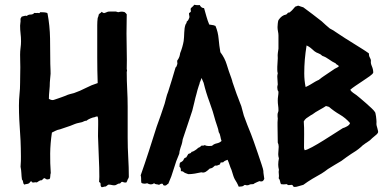

<svg xmlns="http://www.w3.org/2000/svg" viewBox="-20 -774 1624 807"><path d="M476.6 -722.7Q488.3 -725.6 493.2 -725.1Q498 -724.6 502.9 -723.6Q508.8 -719.7 512.7 -713.9Q512.7 -693.4 512.2 -673.3Q511.7 -653.3 511.7 -632.8Q511.7 -595.7 512.7 -558.6Q513.7 -521.5 512.7 -484.4Q514.6 -475.6 513.7 -474.6Q512.7 -473.6 512.7 -471.7Q512.7 -434.6 514.6 -398.4Q516.6 -362.3 516.6 -325.2V-195.3Q516.6 -153.3 519 -112.3Q521.5 -71.3 521.5 -30.3Q521.5 -26.4 516.6 -19.5Q514.6 -11.7 510.7 -6.8Q502 -5.9 494.1 -9.8Q490.2 -9.8 488.8 -7.3Q487.3 -4.9 484.4 -2.9Q476.6 -2.9 471.7 1Q466.8 4.9 460 4.9Q454.1 4.9 448.7 3.4Q443.4 2 436.5 2Q434.6 2 430.7 5.4Q426.8 8.8 424.8 9.8Q419.9 9.8 416 11.2Q412.1 12.7 407.2 12.7Q402.3 8.8 402.8 1Q403.3 -6.8 396.5 -8.8Q396.5 -13.7 397 -19.5Q397.5 -25.4 397.5 -31.2Q397.5 -69.3 395.5 -107.9Q393.6 -146.5 392.6 -184.6Q391.6 -201.2 392.1 -217.3Q392.6 -233.4 392.6 -250Q392.6 -258.8 392.6 -267.6Q392.6 -276.4 390.6 -284.2Q384.8 -285.2 380.4 -282.7Q376 -280.3 371.1 -280.3Q350.6 -273.4 343.8 -266.6Q337.9 -266.6 334 -264.6Q330.1 -262.7 325.2 -260.7Q317.4 -258.8 310.1 -257.3Q302.7 -255.9 294.9 -252.9Q290 -251 285.2 -249Q280.3 -247.1 275.4 -245.1Q264.6 -241.2 253.9 -237.8Q243.2 -234.4 232.4 -230.5Q221.7 -228.5 213.9 -224.6Q206.1 -220.7 198.2 -216.8Q191.4 -170.9 190.9 -129.4Q190.4 -87.9 193.4 -46.9Q191.4 -41 191.4 -33.7Q191.4 -26.4 188.5 -21.5Q177.7 -18.6 174.3 -21Q170.9 -23.4 167 -25.4Q163.1 -24.4 160.6 -21.5Q158.2 -18.6 156.2 -16.6Q148.4 -16.6 144 -13.2Q139.6 -9.8 135.7 -7.8Q132.8 -6.8 129.9 -7.8Q127 -8.8 123 -6.8Q113.3 -6.8 113.8 -9.3Q114.3 -11.7 111.3 -11.7Q107.4 -11.7 106 -8.3Q104.5 -4.9 100.6 -2.9Q96.7 -1 91.8 -0.5Q86.9 0 82 2Q77.1 -2.9 77.1 -8.8Q77.1 -14.6 72.3 -19.5Q70.3 -33.2 69.8 -46.4Q69.3 -59.6 66.4 -73.2Q68.4 -100.6 67.9 -117.2Q67.4 -133.8 67.4 -151.4Q67.4 -167 66.4 -182.6Q65.4 -198.2 64.5 -213.9Q62.5 -242.2 61 -271.5Q59.6 -300.8 59.6 -330.1Q59.6 -354.5 62 -377.9Q64.5 -401.4 64.5 -425.8Q64.5 -442.4 64.9 -458.5Q65.4 -474.6 65.4 -491.2Q65.4 -504.9 64.9 -518.1Q64.5 -531.2 64.5 -543.9Q64.5 -558.6 66.4 -572.8Q68.4 -586.9 68.4 -600.6Q68.4 -617.2 66.4 -633.3Q64.5 -649.4 64.5 -666Q64.5 -670.9 65.4 -675.3Q66.4 -679.7 66.4 -684.6Q65.4 -695.3 67.4 -697.8Q69.3 -700.2 71.3 -704.1Q76.2 -705.1 82 -707Q87.9 -709 92.8 -707Q98.6 -712.9 108.9 -712.9Q119.1 -712.9 124 -719.7Q130.9 -718.8 133.3 -719.2Q135.7 -719.7 137.7 -719.7Q146.5 -717.8 147 -720.2Q147.5 -722.7 150.4 -722.7Q155.3 -722.7 165.5 -722.2Q175.8 -721.7 179.7 -717.8Q189.5 -666 190.4 -612.3Q191.4 -558.6 191.4 -505.9Q191.4 -492.2 192.4 -478Q193.4 -463.9 191.4 -450.2Q191.4 -444.3 190.4 -439Q189.5 -433.6 189.5 -427.7Q189.5 -411.1 187.5 -393.1Q185.5 -375 185.5 -358.4Q197.3 -351.6 205.6 -354Q213.9 -356.4 221.7 -359.4Q231.4 -362.3 239.7 -365.7Q248 -369.1 256.8 -372.1Q264.6 -376 273.9 -378.4Q283.2 -380.9 291 -382.8Q316.4 -391.6 340.8 -404.3Q365.2 -417 390.6 -424.8Q388.7 -478.5 388.7 -531.7Q388.7 -585 388.7 -637.7Q388.7 -652.3 388.7 -668Q388.7 -683.6 390.6 -698.2Q391.6 -702.1 393.1 -704.6Q394.5 -707 394.5 -711.9Q397.5 -716.8 401.4 -718.8Q405.3 -720.7 407.2 -724.6Q409.2 -722.7 411.6 -721.2Q414.1 -719.7 417 -718.8Q424.8 -720.7 426.3 -721.7Q427.7 -722.7 429.7 -723.6Q434.6 -725.6 442.4 -725.6Q450.2 -725.6 455.1 -725.6H466.8Z M837.9 -739.3Q842.8 -721.7 847.7 -704.6Q852.5 -687.5 859.4 -670.9Q874 -668.9 877.4 -668Q880.9 -667 885.7 -665Q896.5 -639.6 898.9 -610.8Q901.4 -582 906.2 -554.7Q924.8 -530.3 933.1 -502.4Q941.4 -474.6 952.1 -446.3Q955.1 -436.5 956.1 -434.1Q957 -431.6 957 -429.7Q962.9 -413.1 968.8 -395.5Q974.6 -377.9 981.4 -361.3Q984.4 -352.5 987.8 -344.2Q991.2 -335.9 994.1 -328.1Q997.1 -318.4 999.5 -308.1Q1002 -297.9 1004.9 -288.1Q1011.7 -268.6 1019.5 -249Q1027.3 -229.5 1035.2 -210Q1038.1 -203.1 1046.4 -179.7Q1054.7 -156.2 1063.5 -130.4Q1072.3 -104.5 1079.6 -82.5Q1086.9 -60.5 1086.9 -55.7Q1086.9 -47.9 1088.4 -39.6Q1089.8 -31.2 1090.8 -22.5Q1086.9 -12.7 1081.1 -11.7Q1075.2 -10.7 1070.3 -12.7Q1065.4 -10.7 1061 -8.8Q1056.6 -6.8 1052.7 -4.9Q1049.8 -3.9 1047.9 -2Q1045.9 0 1043 0Q1031.2 0 1027.8 2.4Q1024.4 4.9 1017.6 4.9Q1008.8 2 1006.3 4.4Q1003.9 6.8 1002 7.8Q998 9.8 993.2 9.8Q988.3 9.8 983.4 10.7Q981.4 6.8 980 2.9Q978.5 -1 975.6 -5.9Q964.8 -21.5 960.4 -36.1Q956.1 -50.8 953.1 -59.6Q948.2 -70.3 944.8 -81.1Q941.4 -91.8 936.5 -102.5Q930.7 -100.6 925.8 -98.1Q920.9 -95.7 918 -91.8Q906.2 -91.8 906.2 -88.9Q906.2 -85.9 904.3 -83Q898.4 -81.1 895 -79.1Q891.6 -77.1 883.8 -78.1Q878.9 -73.2 874 -69.8Q869.1 -66.4 861.3 -65.4Q853.5 -57.6 845.2 -52.2Q836.9 -46.9 826.2 -49.8Q812.5 -46.9 798.8 -44.4Q785.2 -42 771.5 -42Q755.9 -46.9 752 -50.8Q748 -54.7 740.2 -54.7Q741.2 -68.4 734.4 -73.2Q734.4 -76.2 734.9 -82.5Q735.4 -88.9 737.3 -90.8Q750 -96.7 752 -103.5Q753.9 -110.4 762.7 -112.3Q764.6 -116.2 767.1 -119.6Q769.5 -123 771.5 -127Q776.4 -128.9 779.8 -129.9Q783.2 -130.9 785.2 -135.7Q790 -135.7 799.8 -142.1Q809.6 -148.4 812.5 -152.3Q820.3 -155.3 822.3 -157.7Q824.2 -160.2 827.1 -162.1Q836.9 -161.1 839.8 -164.1Q847.7 -160.2 857.4 -160.2Q861.3 -160.2 864.3 -160.6Q867.2 -161.1 871.1 -161.1Q878.9 -168.9 891.1 -171.4Q903.3 -173.8 911.1 -181.6Q908.2 -189.5 906.2 -200.7Q904.3 -211.9 899.4 -218.8Q897.5 -231.4 893.1 -243.2Q888.7 -254.9 885.7 -265.6Q875 -306.6 860.4 -345.7Q845.7 -384.8 835.9 -425.8Q834 -430.7 831.5 -436Q829.1 -441.4 827.1 -446.3Q822.3 -434.6 822.3 -433.1Q822.3 -431.6 820.3 -429.7Q819.3 -424.8 818.4 -421.4Q817.4 -418 815.4 -413.1Q812.5 -405.3 810.1 -396Q807.6 -386.7 805.7 -378.9Q800.8 -362.3 796.9 -344.2Q793 -326.2 788.1 -308.6Q778.3 -278.3 768.1 -248.5Q757.8 -218.8 748 -188.5Q746.1 -174.8 743.7 -167.5Q741.2 -160.2 738.8 -152.8Q736.3 -145.5 734.9 -138.7Q733.4 -131.8 733.4 -127.9Q719.7 -96.7 710.4 -64.5Q701.2 -32.2 687.5 -2Q683.6 0 680.7 2.9Q677.7 5.9 673.8 5.9Q666 5.9 665.5 2Q665 -2 661.1 -2Q657.2 -2 654.3 -0.5Q651.4 1 648.4 2.9Q643.6 1 637.2 0.5Q630.9 0 627.9 -3.9Q621.1 1 614.3 1Q606.4 1 598.6 -3.9Q592.8 -2 586.9 -2Q584 -2 580.1 -2.9Q576.2 -3.9 574.2 -5.9Q573.2 -9.8 573.2 -13.7Q573.2 -17.6 573.2 -22.5Q573.2 -32.2 571.3 -37.1Q588.9 -86.9 605.5 -138.2Q622.1 -189.5 638.7 -242.2Q647.5 -266.6 655.8 -290Q664.1 -313.5 671.9 -337.9Q675.8 -351.6 678.7 -363.8Q681.6 -376 686.5 -387.7Q694.3 -413.1 702.6 -439Q710.9 -464.8 717.8 -490.2Q721.7 -493.2 722.7 -497.1Q723.6 -501 725.6 -505.9L724.6 -518.6Q731.4 -528.3 733.9 -535.6Q736.3 -543 737.3 -550.8Q742.2 -562.5 746.1 -576.2Q750 -589.8 752 -601.6Q753.9 -617.2 754.4 -637.2Q754.9 -657.2 759.8 -670.9Q761.7 -674.8 763.2 -676.3Q764.6 -677.7 764.6 -682.6Q766.6 -684.6 769 -687Q771.5 -689.5 772.5 -692.4Q777.3 -700.2 775.9 -706.1Q774.4 -711.9 774.4 -718.8Q783.2 -723.6 782.2 -727.5Q781.2 -731.4 781.2 -735.4Q781.2 -740.2 787.6 -744.6Q793.9 -749 795.9 -753.9Q801.8 -752.9 807.6 -752.4Q813.5 -752 819.3 -752.9Q826.2 -740.2 835.9 -740.2Z M1530.3 -549.8Q1530.3 -539.1 1534.7 -531.7Q1539.1 -524.4 1539.1 -518.6Q1537.1 -508.8 1543 -495.6Q1548.8 -482.4 1548.8 -468.8Q1546.9 -462.9 1533.7 -453.6Q1520.5 -444.3 1504.4 -433.6Q1488.3 -422.9 1473.1 -412.6Q1458 -402.3 1452.1 -396.5Q1457 -388.7 1464.4 -383.8Q1471.7 -378.9 1478.5 -374Q1484.4 -369.1 1495.6 -359.9Q1506.8 -350.6 1519 -339.8Q1531.2 -329.1 1541.5 -319.3Q1551.8 -309.6 1554.7 -304.7Q1556.6 -303.7 1558.1 -297.9Q1559.6 -292 1560.5 -284.7Q1561.5 -277.3 1562 -270.5Q1562.5 -263.7 1562.5 -261.7Q1561.5 -251 1563 -246.1Q1564.5 -241.2 1565.9 -235.8Q1567.4 -230.5 1568.4 -225.6Q1569.3 -220.7 1569.3 -220.7Q1569.3 -214.8 1564 -210Q1558.6 -205.1 1553.7 -201.2Q1548.8 -197.3 1544.4 -193.4Q1540 -189.5 1535.2 -184.6Q1529.3 -179.7 1522 -175.3Q1514.6 -170.9 1508.8 -166Q1504.9 -164.1 1502 -160.6Q1499 -157.2 1496.1 -155.3Q1487.3 -147.5 1476.6 -140.1Q1465.8 -132.8 1456.1 -127Q1445.3 -120.1 1435.5 -112.8Q1425.8 -105.5 1415 -97.7Q1400.4 -88.9 1386.2 -80.6Q1372.1 -72.3 1358.4 -63.5Q1351.6 -58.6 1345.2 -53.7Q1338.9 -48.8 1332 -44.9Q1312.5 -34.2 1293 -22.5Q1273.4 -10.7 1254.9 2.9Q1239.3 6.8 1232.4 9.3Q1225.6 11.7 1218.8 11.7Q1212.9 11.7 1211.4 7.3Q1210 2.9 1206.1 2.9Q1191.4 4.9 1189.9 3.4Q1188.5 2 1185.5 0Q1170.9 2 1161.1 0Q1158.2 -4.9 1157.2 -12.2Q1156.2 -19.5 1151.4 -24.4Q1153.3 -34.2 1151.9 -43Q1150.4 -51.8 1152.3 -60.5Q1149.4 -72.3 1149.4 -82Q1149.4 -94.7 1152.3 -108.4Q1149.4 -117.2 1149.4 -126Q1149.4 -133.8 1150.4 -141.6Q1151.4 -149.4 1151.4 -157.2Q1151.4 -167 1147.5 -174.8Q1147.5 -192.4 1147 -209.5Q1146.5 -226.6 1146.5 -244.1Q1146.5 -252 1146.5 -259.8Q1146.5 -267.6 1147.5 -276.4Q1146.5 -281.2 1146.5 -291Q1146.5 -296.9 1148.4 -301.3Q1150.4 -305.7 1150.4 -310.5Q1150.4 -321.3 1148.9 -331.1Q1147.5 -340.8 1147.5 -351.6Q1147.5 -361.3 1148.9 -370.1Q1150.4 -378.9 1150.4 -388.7Q1147.5 -392.6 1146.5 -397.5Q1145.5 -402.3 1145.5 -407.2Q1145.5 -411.1 1147.5 -418.9Q1147.5 -426.8 1146.5 -435.5Q1145.5 -444.3 1145.5 -452.1Q1145.5 -456.1 1146 -459Q1146.5 -461.9 1147.5 -465.8Q1145.5 -472.7 1145.5 -479.5Q1145.5 -486.3 1145.5 -493.2Q1145.5 -502 1146.5 -511.2Q1147.5 -520.5 1147.5 -529.3Q1146.5 -543.9 1147.9 -552.2Q1149.4 -560.5 1150.4 -569.3V-625Q1150.4 -632.8 1148.4 -642.1Q1146.5 -651.4 1146.5 -660.2Q1146.5 -665 1147.5 -674.8Q1148.4 -684.6 1150.4 -689.5Q1164.1 -710 1182.6 -712.9Q1186.5 -714.8 1188.5 -718.3Q1190.4 -721.7 1197.3 -721.7Q1209 -731.4 1212.9 -736.8Q1216.8 -742.2 1222.7 -747.1Q1225.6 -747.1 1228 -748.5Q1230.5 -750 1234.4 -750Q1241.2 -748 1245.6 -746.1Q1250 -744.1 1254.9 -743.2Q1274.4 -728.5 1293.5 -714.4Q1312.5 -700.2 1332 -684.6Q1340.8 -676.8 1349.1 -668.9Q1357.4 -661.1 1366.2 -654.3Q1371.1 -651.4 1377 -648.4Q1382.8 -645.5 1387.7 -641.6Q1398.4 -634.8 1409.2 -627.4Q1419.9 -620.1 1430.7 -613.3L1501 -569.3Q1508.8 -564.5 1516.1 -559.6Q1523.4 -554.7 1530.3 -549.8ZM1390.6 -507.8Q1376 -514.6 1362.8 -524.4Q1349.6 -534.2 1335 -539.1Q1327.1 -546.9 1318.4 -549.8Q1309.6 -552.7 1301.8 -558.6Q1293 -566.4 1286.1 -572.3Q1279.3 -578.1 1268.6 -583Q1263.7 -552.7 1261.2 -523.9Q1258.8 -495.1 1258.8 -465.8Q1258.8 -435.5 1264.6 -408.2Q1275.4 -413.1 1285.2 -418.9Q1294.9 -424.8 1304.7 -430.7Q1308.6 -432.6 1312 -434.6Q1315.4 -436.5 1320.3 -438.5Q1325.2 -442.4 1330.1 -446.3Q1335 -450.2 1339.8 -453.1Q1350.6 -460.9 1360.8 -467.3Q1371.1 -473.6 1381.8 -481.4Q1386.7 -485.4 1392.6 -487.8Q1398.4 -490.2 1404.3 -495.1Q1403.3 -499 1397.9 -501.5Q1392.6 -503.9 1390.6 -507.8ZM1362.3 -325.2Q1359.4 -325.2 1356.4 -326.7Q1353.5 -328.1 1349.6 -328.1Q1337.9 -320.3 1327.6 -314.9Q1317.4 -309.6 1306.6 -302.7Q1301.8 -299.8 1296.9 -295.9Q1292 -292 1287.1 -290Q1274.4 -282.2 1267.6 -276.9Q1260.7 -271.5 1256.8 -263.7Q1258.8 -236.3 1258.3 -209Q1257.8 -181.6 1257.8 -153.3Q1257.8 -148.4 1260.7 -142.6Q1269.5 -143.6 1292 -155.8Q1314.5 -168 1339.4 -183.6Q1364.3 -199.2 1387.2 -213.9Q1410.2 -228.5 1420.9 -235.4Q1428.7 -237.3 1439 -243.2Q1449.2 -249 1451.2 -256.8Q1432.6 -278.3 1408.2 -292.5Q1383.8 -306.6 1362.3 -325.2Z"/></svg>

Font: Caesar Dressing
Style: Regular
Weight: 400
Designer: Dathan Boardman
Foundry: Open Window
Version: Version 1.000